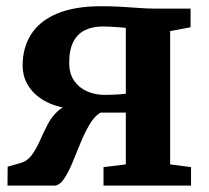

<svg xmlns="http://www.w3.org/2000/svg" viewBox="-20 -582 656 602"><path d="M3.5 0 4 -59.5 43 -70.5Q65.5 -76.5 79.8 -96Q94 -115.5 105.2 -141.2Q116.5 -167 129.5 -192Q142.5 -217 162.5 -234.8Q182.5 -252.5 214.5 -255.5L215 -240.5Q166 -243 129 -261Q92 -279 71.5 -308.8Q51 -338.5 51 -377Q51 -433 77.8 -474.8Q104.5 -516.5 159.2 -539.5Q214 -562.5 297.5 -562.5Q329 -562.5 359.5 -560.8Q390 -559 417 -557Q444 -555 463.5 -555H577.5V-496.5L513.5 -484.5V-66.5L579 -58V0H304.5V-58L374.5 -66.5V-229H295Q275.5 -217 260.2 -190.8Q245 -164.5 232 -132.8Q219 -101 206.8 -71.2Q194.5 -41.5 181 -21.5Q167.5 -1.5 151.5 0ZM308 -284.5Q319 -284.5 331.5 -285Q344 -285.5 355.5 -286.2Q367 -287 374.5 -288V-494.5Q366 -495.5 354 -496.5Q342 -497.5 328.5 -498.2Q315 -499 303 -499Q271 -499 247.2 -487.8Q223.5 -476.5 210.2 -451.5Q197 -426.5 197 -385Q197 -351 212.5 -328.8Q228 -306.5 253.2 -295.5Q278.5 -284.5 308 -284.5Z"/></svg>

Font: Merriweather 20pt
Style: Bold
Weight: 700
Version: Version 2.100